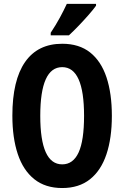

<svg xmlns="http://www.w3.org/2000/svg" viewBox="-20 -948 633 978"><path d="M549.8 -357.9Q549.8 -244.6 522.2 -162.1Q494.6 -79.6 438.5 -34.9Q382.3 9.8 296.9 9.8Q210.9 9.8 154.5 -35.4Q98.1 -80.6 70.6 -163.1Q43 -245.6 43 -358.9Q43 -539.1 107.7 -632.1Q172.4 -725.1 296.9 -725.1Q383.3 -725.1 439.2 -680.7Q495.1 -636.2 522.5 -554Q549.8 -471.7 549.8 -357.9ZM185.1 -357.9Q185.1 -110.8 296.9 -110.8Q352.5 -110.8 380.4 -171.4Q408.2 -231.9 408.2 -357.9Q408.2 -606 296.9 -606Q185.1 -606 185.1 -357.9ZM469.2 -928.2V-918.9Q456.1 -900.4 432.1 -873Q408.2 -845.7 381.3 -817.6Q354.5 -789.6 331.1 -768.1H238.3V-781.2Q264.6 -820.8 284.7 -857.7Q304.7 -894.5 320.3 -928.2Z"/></svg>

Font: Open Sans Condensed
Style: Bold
Weight: 700
Width: 3
Designer: Monotype Design Team
Foundry: Monotype Imaging Inc.
Version: Version 3.003; ttfautohint (v1.8.4)